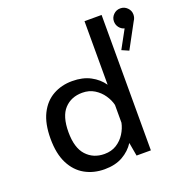

<svg xmlns="http://www.w3.org/2000/svg" viewBox="-142 -928 1024 1066"><g transform="rotate(-20 370.0 -394.5)"><path d="M297 11Q232.5 11 181.5 -17.5Q130.5 -46 101 -104Q71.5 -162 71.5 -251Q71.5 -340 100.5 -397.5Q129.5 -455 179.8 -483Q230 -511 293 -511Q355.5 -511 400.2 -487.2Q445 -463.5 472 -424.5V-800H573V0H488.5L474.5 -79.5Q449 -39.5 404.8 -14.2Q360.5 11 297 11ZM177.5 -251Q177.5 -158.5 218.5 -113.8Q259.5 -69 325 -69Q366.5 -69 397 -88.2Q427.5 -107.5 446.5 -137.8Q465.5 -168 472 -200V-305Q465 -335 445.2 -364Q425.5 -393 394.8 -412Q364 -431 323.5 -431Q258 -431 217.8 -387.8Q177.5 -344.5 177.5 -251ZM740 -742.5Q740 -722.5 729 -707L650 -561L609 -579L667.5 -686Q649 -691 637 -706.5Q625 -722 625 -742.5Q625 -765.5 641.8 -782.2Q658.5 -799 682.5 -799Q706.5 -799 723.2 -782.2Q740 -765.5 740 -742.5Z"/></g></svg>

Font: League Mono
Style: Regular
Weight: 400
Width: 6
Designer: Tyler Finck
Foundry: The League of Moveable Type / Tyler Finck
Version: Version 2.300;RELEASE